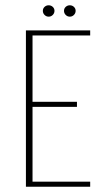

<svg xmlns="http://www.w3.org/2000/svg" viewBox="-20 -706 388 726"><path d="M78 0V-591H321V-572H103V-321H271V-302H103V-19H321V0ZM164 -643Q155 -643 148.5 -649.5Q142 -656 142 -665Q142 -674 148.5 -680Q155 -686 164 -686Q173 -686 179.5 -680Q186 -674 186 -665Q186 -656 179.5 -649.5Q173 -643 164 -643ZM244 -643Q235 -643 228.5 -649.5Q222 -656 222 -665Q222 -674 228.5 -680Q235 -686 244 -686Q253 -686 259.5 -680Q266 -674 266 -665Q266 -656 259.5 -649.5Q253 -643 244 -643Z"/></svg>

Font: Alumni Sans Thin
Style: Regular
Weight: 100
Designer: Robert E. Leuschke
Foundry: Robert E. Leuschke
Version: Version 1.018